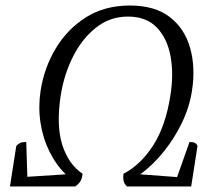

<svg xmlns="http://www.w3.org/2000/svg" viewBox="-20 -675 803 695"><path d="M16 0 39 -147Q47 -155 54 -158Q61 -161 75 -161L79 -35L218 -44Q183 -78 159 -126.5Q135 -175 126.5 -231.5Q118 -288 127 -347Q140 -430 182 -500Q224 -570 291.5 -612.5Q359 -655 450 -655Q541 -655 595 -613Q649 -571 668.5 -500.5Q688 -430 675 -347Q666 -288 639 -231.5Q612 -175 573 -126.5Q534 -78 488 -44L621 -34L666 -161Q679 -161 685 -158Q691 -155 695 -147L672 0H440Q431 -8 428 -18Q425 -28 427 -46Q490 -79 535 -149.5Q580 -220 597 -331Q609 -406 597.5 -470.5Q586 -535 548 -575Q510 -615 443 -615Q378 -615 327.5 -575Q277 -535 244.5 -470.5Q212 -406 200 -331Q183 -221 205.5 -150.5Q228 -80 279 -46Q277 -28 270.5 -18Q264 -8 252 0Z"/></svg>

Font: Petrona Light
Style: Italic
Weight: 300
Italic angle: -9°
Designer: Ringo R. Seeber
Foundry: Ringo R. Seeber
Version: Version 2.001; ttfautohint (v1.8.3)